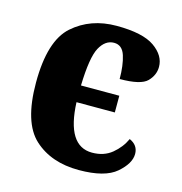

<svg xmlns="http://www.w3.org/2000/svg" viewBox="-88 -631 684 721"><g transform="rotate(15 253.5 -270.0)"><path d="M281 10Q382 10 426 -28Q470 -66 470 -103Q470 -137 436 -152Q420 -117 389 -91.5Q358 -66 312 -66Q214 -66 207 -234H356V-299H207Q210 -409 231 -447.5Q252 -486 286 -486Q318 -486 329.5 -449.5Q341 -413 341 -360Q423 -360 447.5 -385Q472 -410 472 -442Q472 -486 426.5 -518Q381 -550 279 -550Q178 -550 109.5 -489.5Q41 -429 41 -266Q41 -111 107 -50.5Q173 10 281 10Z"/></g></svg>

Font: Noto Serif SemiCondensed Extra
Style: Regular
Weight: 800
Width: 4
Designer: Monotype Design Team
Foundry: Monotype Imaging Inc.
Version: Version 1.002